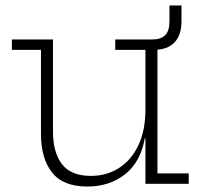

<svg xmlns="http://www.w3.org/2000/svg" viewBox="-20 -673 746 703"><path d="M512.5 -490.5H402V-528.5H556.5V-38H671V0H512.5ZM174 -528.5V-190.5Q174 -115.5 206.8 -72.2Q239.5 -29 312.5 -29Q371 -29 416.2 -58.2Q461.5 -87.5 487 -141.8Q512.5 -196 512.5 -272.5L525 -166H510Q495 -80 438 -35Q381 10 300 10Q211 10 170.5 -41.5Q130 -93 130 -183.5V-490.5H23.5V-528.5ZM644.5 -653V-595Q644.5 -544.5 618.8 -517.5Q593 -490.5 542.5 -490.5H518.5L538 -528.5Q569 -528.5 584.8 -544.2Q600.5 -560 600.5 -594.5V-653Z"/></svg>

Font: Hepta Slab Light
Style: Regular
Weight: 300
Designer: Michael LaGattuta
Foundry: Michael LaGattuta
Version: Version 1.102